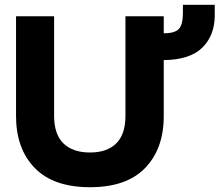

<svg xmlns="http://www.w3.org/2000/svg" viewBox="-20 -767 924 802"><path d="M47 -282V-699H206V-283Q206 -206 245 -168Q284 -130 356 -130Q427 -130 465.5 -168Q504 -206 504 -283V-699H664V-628Q711 -628 727.5 -646.5Q744 -665 744 -712V-747H877V-703Q877 -619 825 -568Q773 -517 664 -516V-282Q664 -146 586.5 -65.5Q509 15 356 15Q203 15 125 -65.5Q47 -146 47 -282Z"/></svg>

Font: Prompt SemiBold
Style: Regular
Weight: 600
Designer: Katatrad Team
Foundry: CadsonDemak
Version: Version 1.001